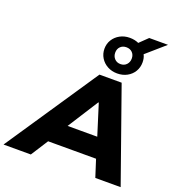

<svg xmlns="http://www.w3.org/2000/svg" viewBox="-232 -1224 1283 1374"><g transform="rotate(20 409.0 -536.5)"><path d="M-51 0 423 -705H592L841 0H648L587 -190L653 -131H192L278 -189L157 0ZM483 -515 307 -239 280 -282H614L574 -238L487 -515ZM538 -756Q497 -756 464 -774Q431 -792 412 -823Q393 -854 393 -892Q393 -930 412 -960.5Q431 -991 464 -1009Q497 -1027 538 -1027Q557 -1027 574 -1023.5Q591 -1020 606 -1013L668 -1073H811L670 -950Q677 -937 680 -922.5Q683 -908 683 -892Q683 -854 664.5 -823Q646 -792 613 -774Q580 -756 538 -756ZM538 -827Q566 -827 583.5 -845.5Q601 -864 601 -892Q601 -920 583.5 -937.5Q566 -955 538 -955Q510 -955 492.5 -937.5Q475 -920 475 -892Q475 -864 492.5 -845.5Q510 -827 538 -827Z"/></g></svg>

Font: Nunito Sans 10pt SemiExpanded Black
Style: Italic
Weight: 900
Width: 6
Italic angle: -9°
Designer: Vernon Adams
Foundry: Vernon Adams
Version: Version 3.101;gftools[0.9.27]